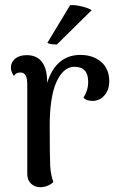

<svg xmlns="http://www.w3.org/2000/svg" viewBox="-20 -744 487 773"><path d="M349.1 -703.1 209 -564.9Q179.2 -564.9 170.9 -571.8L262.2 -723.1Q280.8 -725.1 309.6 -718Q338.4 -710.9 349.1 -703.1ZM303.2 -522.9Q355 -522.9 387.5 -494.6Q419.9 -466.3 419.9 -417Q419.9 -383.3 401.6 -361.3Q383.3 -339.4 356.9 -337.9Q329.1 -336.4 315.9 -351.1Q335 -379.4 335 -415Q335 -475.1 279.8 -475.1Q263.7 -475.1 249.5 -467Q235.4 -459 222.4 -440.9Q209.5 -422.9 200.2 -396Q190.9 -369.1 185.5 -329.3Q180.2 -289.6 180.2 -240.2Q180.2 -114.7 182.1 -77.4Q184.1 -40 194.8 -11.2Q175.3 8.3 142.1 9.8Q120.1 9.8 105 -4.6Q89.8 -19 89.8 -43.9V-400.9Q89.8 -428.2 83.3 -440.2Q76.7 -452.1 62 -452.1Q43 -452.1 36.1 -438Q23.9 -455.6 23.9 -471.2Q23.9 -493.7 41 -507.8Q58.1 -522 87.9 -522Q128.4 -522 149.4 -493.9Q170.4 -465.8 169.9 -410.2Q187 -465.8 220.9 -494.4Q254.9 -522.9 303.2 -522.9Z"/></svg>

Font: Arima Madurai Medium
Style: Regular
Weight: 500
Designer: Joana Correia and Natanael Gama
Foundry: NDISCOVER
Version: Version 1.019;PS 001.019;hotconv 1.0.88;makeotf.lib2.5.64775